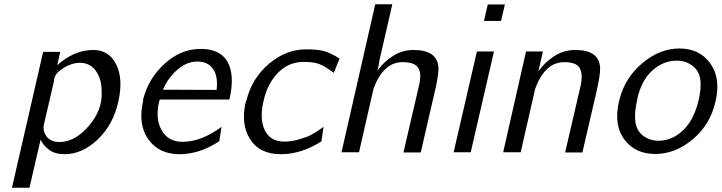

<svg xmlns="http://www.w3.org/2000/svg" viewBox="-20 -713 3379 899"><path d="M36 166 182 -470H262L248 -408Q328 -479 417 -479Q491 -479 524.5 -410.5Q558 -342 534 -237Q510 -129 437.5 -60Q365 9 282 9Q237 9 209.5 -12Q182 -33 170 -59L118 166ZM236 -351Q236 -350 234.5 -346Q233 -342 233 -340V-337V-334L186 -132Q179 -103 196 -76Q217 -48 258 -48Q331 -48 395.5 -123Q460 -198 456 -282Q457 -340 430 -379.5Q403 -419 353 -419Q318 -419 280.5 -396.5Q243 -374 236 -351Z M650 -240V-247Q674 -344 750 -414Q826 -484 919 -484Q1056 -484 1065 -350Q1068 -306 1054 -247H728Q727 -245 726 -240Q725 -235 724 -233Q707 -155 737.5 -102Q768 -49 835 -49Q923 -49 1017 -119L1007 -52Q915 9 820 9Q725 9 675 -60Q625 -129 650 -240ZM743 -293 994 -292Q1002 -354 978 -389.5Q954 -425 903 -425Q855 -425 810.5 -386.5Q766 -348 743 -293Z M1131 -237 1134 -243Q1159 -346 1239 -414Q1319 -482 1414 -482Q1468 -482 1498 -473.5Q1528 -465 1570 -439L1543 -372Q1537 -376 1520 -388Q1503 -400 1496.5 -403.5Q1490 -407 1475 -413Q1460 -419 1442.5 -421Q1425 -423 1400 -423Q1332 -423 1282 -372.5Q1232 -322 1214 -240Q1194 -156 1220 -103Q1246 -50 1311 -50Q1350 -50 1392 -64Q1408 -69 1419.5 -73.5Q1431 -78 1442 -84.5Q1453 -91 1457.5 -93.5Q1462 -96 1476 -106Q1490 -116 1495 -119L1485 -51Q1391 9 1295 9Q1195 9 1150.5 -62Q1106 -133 1131 -237Z M1579 0 1737 -693H1817L1757 -432Q1757 -430 1756 -425Q1755 -420 1754 -415L1748 -383Q1776 -423 1820 -451Q1864 -479 1917 -479Q2028 -479 2033 -396Q2034 -371 2022 -311L1950 1H1869L1942 -313Q1955 -368 1938.5 -395Q1922 -422 1865 -422Q1775 -422 1729 -298L1661 0Z M2104 0 2213 -472H2293L2184 0ZM2246 -615 2264 -692H2344L2326 -615Z M2336 0 2443 -472H2522L2501 -379Q2532 -423 2576.5 -451Q2621 -479 2674 -479Q2785 -479 2790 -396Q2791 -362 2773 -284L2707 1H2626L2699 -313Q2703 -333 2703 -341Q2706 -372 2696 -391Q2682 -422 2622 -422Q2532 -422 2486 -298L2418 0Z M2878 -237Q2879 -240 2880 -245Q2881 -250 2882 -252Q2908 -351 2989 -418.5Q3070 -486 3162 -486Q3255 -486 3305.5 -416.5Q3356 -347 3330 -237Q3306 -130 3224 -61Q3142 8 3048 8Q2955 8 2904 -59Q2853 -126 2878 -237ZM2963 -246V-243Q2951 -191 2954 -152Q2958 -103 2990 -78.5Q3022 -54 3063 -54Q3127 -54 3178.5 -103Q3230 -152 3252 -247Q3274 -347 3240 -388Q3205 -429 3149 -429Q3085 -429 3033.5 -382Q2982 -335 2963 -246Z"/></svg>

Font: Coval
Style: Light Italic
Weight: 300
Foundry: Context Ltd
Version: Version 001.000